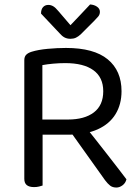

<svg xmlns="http://www.w3.org/2000/svg" viewBox="-20 -834 629 861"><path d="M170 -298H285Q359 -298 401 -330Q443 -362 443 -425Q443 -487 399 -519Q355 -551 273 -551Q246 -551 218.5 -548.5Q191 -546 170 -542ZM285 -230H89V-564Q89 -580 97.5 -588.5Q106 -597 122 -602Q151 -611 193.5 -615Q236 -619 276 -619Q401 -619 463 -568Q525 -517 525 -425Q525 -366 498 -322Q471 -278 418 -254Q365 -230 285 -230ZM287 -256 347 -286Q375 -251 405 -213Q435 -175 463 -139Q491 -103 513 -74.5Q535 -46 547 -30Q543 -13 529.5 -3Q516 7 502 7Q485 7 474 -1.5Q463 -10 451 -26ZM89 -252H171V-2Q165 0 155 2.5Q145 5 133 5Q111 5 100 -4Q89 -13 89 -32ZM296 -721Q313 -739 336 -763Q359 -787 384 -814Q402 -813 415 -804Q428 -795 428 -781Q428 -769 420.5 -760Q413 -751 402 -740L342 -680Q331 -670 320.5 -665Q310 -660 296 -660Q281 -660 269.5 -666Q258 -672 247 -685L164 -773Q164 -792 173 -802Q182 -812 197 -812Q208 -812 218.5 -806Q229 -800 242 -784Z"/></svg>

Font: Baloo Bhaina 2
Style: Regular
Weight: 400
Designer: Yesha Goshar, Manish Minz, Shuchita Grover and Ek Type
Foundry: Ek Type
Version: Version 1.700